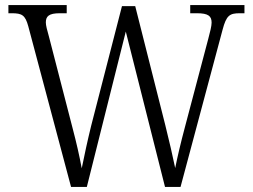

<svg xmlns="http://www.w3.org/2000/svg" viewBox="-20 -734 992 754"><path d="M91 -631 259 0H321L474 -610L628 0H689L854 -617C869 -674 882 -682 922 -682H940V-714H727V-682H753C798 -682 811 -671 811 -645C811 -632 805 -608 798 -582L706 -234C690 -174 677 -119 668 -74C658 -123 645 -178 629 -243L511 -710H459L338 -240C323 -179 312 -127 301 -73C291 -126 281 -170 265 -231L172 -591C165 -616 160 -634 160 -646C160 -670 172 -682 215 -682H242V-714H13V-682H26C66 -682 79 -675 91 -631Z"/></svg>

Font: Noto Serif Devanagari SemiCondensed Light
Style: Regular
Weight: 300
Width: 4
Designer: Universal Thirst, Indian Type Foundry and the Monotype Design Team
Foundry: Monotype Imaging Inc.
Version: Version 2.004